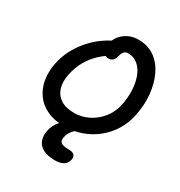

<svg xmlns="http://www.w3.org/2000/svg" viewBox="-213 -858 1156 1233"><g transform="rotate(30 364.5 -241.0)"><path d="M318 10Q244 10 190.5 -15Q137 -40 105 -84.5Q73 -129 63.5 -186Q54 -243 66 -306Q79 -371 107.5 -423Q136 -475 172 -514.5Q208 -554 244.5 -580.5Q281 -607 310.5 -621Q340 -635 354 -635Q368 -635 377 -630.5Q386 -626 393 -612Q405 -588 391 -568.5Q377 -549 352 -535Q314 -511 278 -477.5Q242 -444 215.5 -397.5Q189 -351 176 -290Q165 -236 177.5 -192Q190 -148 228 -122Q266 -96 331 -96Q384 -96 434.5 -121Q485 -146 522 -192Q559 -238 571 -300Q582 -356 579.5 -409.5Q577 -463 560.5 -506.5Q544 -550 513.5 -576Q483 -602 439 -602Q420 -602 409.5 -588Q399 -574 394 -553Q390 -531 377 -520Q364 -509 348 -509Q332 -509 318.5 -518Q305 -527 299 -545.5Q293 -564 298 -590Q305 -623 325.5 -650Q346 -677 379 -694Q412 -711 455 -711Q525 -711 575 -675.5Q625 -640 654 -579Q683 -518 690.5 -442Q698 -366 681 -285Q668 -219 634.5 -164.5Q601 -110 552 -71Q503 -32 443.5 -11Q384 10 318 10ZM378 229Q295 229 260 191Q225 153 239 86Q247 46 277 11Q307 -24 349 -45.5Q391 -67 438 -67Q448 -67 455 -62Q462 -57 460 -47Q458 -40 453 -35Q448 -30 433 -23Q398 -7 377 18.5Q356 44 351 73Q345 98 359 111Q373 124 418 124Q450 124 460.5 137.5Q471 151 467 170Q461 201 437 215Q413 229 378 229Z"/></g></svg>

Font: Shantell Sans Medium
Style: Italic
Weight: 500
Italic angle: -11°
Designer: Stephen Nixon, Anya Danilova, Shantell Martin
Foundry: Arrow Type
Version: Version 1.011;[c5ecc13dd]